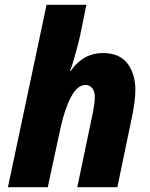

<svg xmlns="http://www.w3.org/2000/svg" viewBox="-20 -780 625 800"><path d="M13 0 174 -760H340L314 -633Q308 -606 299.5 -574.5Q291 -543 283.5 -518Q276 -493 271 -485H275Q327 -559 408 -559Q478 -559 511 -515.5Q544 -472 544 -405Q544 -382 540.5 -355.5Q537 -329 532 -303L469 0H302L367 -311Q370 -326 372.5 -343.5Q375 -361 375 -375Q375 -400 364 -413Q353 -426 336 -426Q303 -426 276.5 -377Q250 -328 232 -246L179 0Z"/></svg>

Font: Noto Sans Disp ExtBd
Style: Italic
Weight: 800
Italic angle: -12°
Designer: Monotype Design Team
Foundry: Monotype Imaging Inc.
Version: Version 2.000;GOOG;noto-source:20170915:90ef993387c0